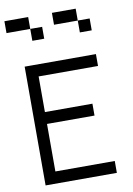

<svg xmlns="http://www.w3.org/2000/svg" viewBox="-95 -935 691 995"><g transform="rotate(-10 250.0 -437.5)"><path d="M437.5 0V-62.5H125Q125 -62.5 125 -312.5H375V-375H125V-562.5H437.5V-625H62.5Q62.5 -625 62.5 0ZM187.5 -750V-812.5H125V-750ZM437.5 -750V-812.5H375V-750ZM125 -812.5V-875H0V-812.5ZM375 -812.5V-875H250V-812.5Z"/></g></svg>

Font: UnifontExMono
Style: Regular
Weight: 500
Version: Version 15.0.06